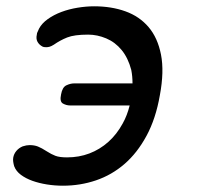

<svg xmlns="http://www.w3.org/2000/svg" viewBox="-20 -580 640 610"><path d="M488 -278Q475 -203 445.5 -148.5Q416 -94 375.5 -59Q335 -24 285 -7Q235 10 180 10Q154 10 129 6Q104 2 83 -5.5Q62 -13 46.5 -24.5Q31 -36 25 -52Q23 -59 22 -66Q21 -73 22 -79Q24 -91 32 -100.5Q40 -110 52 -115Q58 -117 63.5 -118Q69 -119 74 -119Q89 -119 100.5 -114.5Q112 -110 129 -99Q143 -90 156 -85Q169 -80 193 -80Q231 -80 264 -92.5Q297 -105 324 -129Q351 -153 370 -188Q384 -213 392 -245H202Q191 -245 180 -251Q169 -257 174 -280Q178 -303 191 -309Q204 -315 215 -315H401Q401 -338 397 -358Q387 -396 366.5 -421Q346 -446 317.5 -458Q289 -470 260 -470Q216 -470 193.5 -461Q171 -452 151 -438Q143 -433 137.5 -431.5Q132 -430 127 -430Q122 -430 119.5 -430.5Q117 -431 115 -432Q104 -438 99 -447.5Q94 -457 97 -470Q97 -475 100 -480L104 -489Q113 -506 132 -519.5Q151 -533 175 -542Q199 -551 226.5 -555.5Q254 -560 279 -560Q334 -560 378.5 -544Q423 -528 452 -494Q481 -460 491.5 -406.5Q502 -353 488 -278Z"/></svg>

Font: Maple Mono NL
Style: Italic
Weight: 400
Italic angle: -10°
Monospace: yes
Designer: subframe7536
Version: Version 7.000